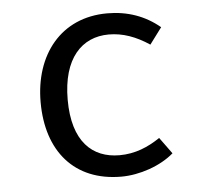

<svg xmlns="http://www.w3.org/2000/svg" viewBox="-44 -585 689 643"><g transform="rotate(-5 300.0 -263.5)"><path d="M339 -61C248 -61 182 -120 182 -261C182 -400 247 -467 338 -467C385 -467 429 -451 474 -421L515 -476C466 -517 407 -538 339 -538C182 -538 91 -419 91 -261C91 -96 181 11 339 11C400 11 471 -13 516 -52L476 -107C436 -80 392 -61 339 -61Z"/></g></svg>

Font: FiraMono Nerd Font
Style: Regular
Weight: 400
Designer: Carrois Corporate & Edenspiekermann AG
Foundry: Carrois Corporate GbR & Edenspiekermann AG
Version: Version 003.206;Nerd Fonts 3.3.0